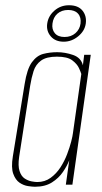

<svg xmlns="http://www.w3.org/2000/svg" viewBox="-20 -704 390 732"><path d="M113 8Q104 8 87 5.5Q70 3 54.5 -7.5Q39 -18 30.5 -41.5Q22 -65 29 -108L74 -384Q83 -441 101.5 -466.5Q120 -492 145 -498.5Q170 -505 198 -505Q228 -505 258.5 -494.5Q289 -484 296 -455L301 -495H326L256 0H231L244 -93Q236 -72 220 -48.5Q204 -25 178 -8.5Q152 8 113 8ZM122 -10Q151 -10 173 -26Q195 -42 210.5 -66Q226 -90 236 -116.5Q246 -143 251.5 -164.5Q257 -186 258 -196L290 -422Q288 -429 281 -444.5Q274 -460 255.5 -474Q237 -488 197 -488Q157 -488 136.5 -473Q116 -458 108 -433Q100 -408 95 -377L53 -106Q48 -72 54.5 -52Q61 -32 74 -23.5Q87 -15 100.5 -12.5Q114 -10 122 -10ZM223 -545Q191 -545 173.5 -565.5Q156 -586 160 -614Q164 -643 187.5 -663.5Q211 -684 243 -684Q278 -684 294.5 -663.5Q311 -643 307 -614Q303 -586 278 -565.5Q253 -545 223 -545ZM226 -563Q251 -563 267.5 -577.5Q284 -592 287 -614Q290 -638 277.5 -652Q265 -666 240 -666Q215 -666 199 -652Q183 -638 180 -614Q177 -592 189 -577.5Q201 -563 226 -563Z"/></svg>

Font: Alumni Sans Thin Thin
Style: Italic
Weight: 250
Italic angle: -8°
Version: Version 1.016